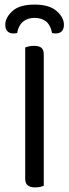

<svg xmlns="http://www.w3.org/2000/svg" viewBox="-20 -813 302 838"><path d="M90 -363H171V-2Q166 0 156 2.5Q146 5 134 5Q112 5 101 -4Q90 -13 90 -32ZM171 -296H90V-606Q95 -608 105.5 -610.5Q116 -613 128 -613Q150 -613 160.5 -604.5Q171 -596 171 -576ZM131 -735Q100 -735 80 -718Q60 -701 55 -669Q52 -668 47.5 -667.5Q43 -667 38 -667Q22 -667 12.5 -676.5Q3 -686 3 -705Q3 -736 34 -764.5Q65 -793 131 -793Q195 -793 227 -765Q259 -737 259 -705Q259 -686 249.5 -676.5Q240 -667 224 -667Q219 -667 215 -667.5Q211 -668 207 -669Q202 -701 182.5 -718Q163 -735 131 -735Z"/></svg>

Font: Baloo Bhaijaan 2
Style: Regular
Weight: 400
Designer: Sanskriti Dholi, Noopur Datye and Ek Type
Foundry: Ek Type
Version: Version 1.701